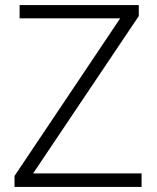

<svg xmlns="http://www.w3.org/2000/svg" viewBox="-20 -734 615 754"><path d="M536 0V-53H110L525 -671V-714H57V-662H452L37 -43V0Z"/></svg>

Font: Noto Sans Meetei Mayek Light
Style: Regular
Weight: 300
Designer: Monotype Design Team and Neelakash Kshetrimayum
Foundry: Monotype Imaging Inc.
Version: Version 2.002